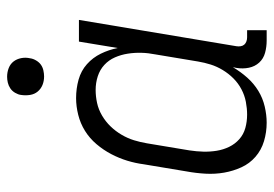

<svg xmlns="http://www.w3.org/2000/svg" viewBox="-135 -627 770 540"><g transform="rotate(-90 250.0 -357.0)"><path d="M175 8Q148 8 123 0.5Q98 -7 79 -23.5Q60 -40 49.5 -63Q39 -86 34.5 -111.5Q30 -137 31.5 -164Q33 -191 38 -218L58 -338Q61 -361 68 -384Q75 -407 86.5 -429Q98 -451 114.5 -470.5Q131 -490 152 -503Q173 -516 197 -522Q221 -528 244 -528Q271 -528 296 -521Q321 -514 339.5 -497.5Q358 -481 369 -458.5Q380 -436 385 -411L403 -520H464L390 -77Q389 -71 390 -65Q391 -59 394.5 -55Q398 -51 403.5 -49Q409 -47 415 -47H435V8H406Q388 8 371.5 3.5Q355 -1 344 -13Q333 -25 329.5 -42Q326 -59 329 -77L331 -87Q318 -65 301.5 -46.5Q285 -28 264.5 -15.5Q244 -3 220.5 2.5Q197 8 175 8ZM198 -47Q215 -47 233.5 -50.5Q252 -54 269 -63Q286 -72 299.5 -85.5Q313 -99 323 -115.5Q333 -132 338.5 -149.5Q344 -167 347 -185L367 -305Q371 -325 371.5 -344.5Q372 -364 369 -383Q366 -402 358.5 -419Q351 -436 337.5 -448.5Q324 -461 305.5 -467Q287 -473 267 -473Q249 -473 230.5 -469Q212 -465 195 -455Q178 -445 164.5 -431Q151 -417 141 -400Q131 -383 125.5 -365Q120 -347 117 -329L97 -209Q94 -189 93.5 -170Q93 -151 96 -132.5Q99 -114 107 -97.5Q115 -81 128.5 -69Q142 -57 160 -52Q178 -47 198 -47ZM305 -618Q292 -618 281 -622.5Q270 -627 262.5 -636Q255 -645 253 -657.5Q251 -670 253 -683Q254 -691 259 -699.5Q264 -708 271.5 -713Q279 -718 287.5 -720Q296 -722 304 -722Q317 -722 328.5 -717.5Q340 -713 347 -704Q354 -695 356.5 -682.5Q359 -670 356 -657Q355 -649 350 -640.5Q345 -632 338 -627Q331 -622 322 -620Q313 -618 305 -618Z"/></g></svg>

Font: Iosevka Light
Style: Italic
Weight: 300
Italic angle: -9°
Monospace: yes
Designer: Belleve Invis
Foundry: Belleve Invis
Version: Version 32.5.0; ttfautohint (v1.8.4)